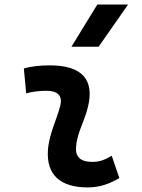

<svg xmlns="http://www.w3.org/2000/svg" viewBox="-20 -815 626 845"><path d="M471.7 -129.4C438 -109.9 417.5 -102.5 385.3 -102.5C335.9 -102.5 311.5 -124 314.5 -166.5C318.8 -231 351.6 -278.8 367.2 -345.2C396.5 -465.3 339.8 -527.3 200.2 -527.3C161.6 -527.3 123 -524.4 85 -513.7L95.2 -404.3C125 -412.1 154.8 -415.5 184.6 -415.5C235.4 -415.5 256.3 -392.6 245.1 -349.1C230.5 -290.5 195.3 -224.1 190.9 -153.3C184.1 -46.4 244.1 9.8 366.2 9.8C423.3 9.8 465.3 -8.3 505.4 -31.2ZM294.4 -609.4H414.1L543.5 -794.9H408.2Z"/></svg>

Font: Cascadia Code SemiBold
Style: Italic
Weight: 600
Italic angle: -10°
Monospace: yes
Designer: Aaron Bell
Foundry: Saja Typeworks
Version: Version 2404.023